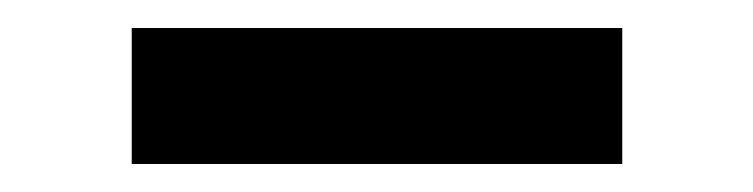

<svg xmlns="http://www.w3.org/2000/svg" viewBox="-20 -329 537 137"><path d="M74 -309H424V-212H74Z"/></svg>

Font: Oakes Grotesk Bold
Style: Italic
Weight: 700
Italic angle: -8°
Designer: Samuel Oakes
Foundry: Samuel Oakes
Version: Version 1.000;PS 001.000;hotconv 1.0.88;makeotf.lib2.5.64775